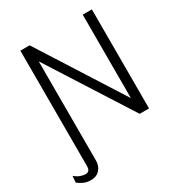

<svg xmlns="http://www.w3.org/2000/svg" viewBox="-250 -789 1028 1108"><g transform="rotate(-30 264.5 -234.5)"><path d="M112.7 0V106.7Q112.7 128.3 104 147.6Q95.2 167 77.4 179Q59.6 191 30.2 191Q3.5 191 -18.1 180.5Q-39.8 170 -52.2 159L-49 115.9Q-30.8 131.7 -11.9 138.7Q7 145.7 23 145.7Q34 145.7 42.9 138.2Q51.8 130.7 51.8 106.7V0ZM51.8 0V-660H113.5L467.3 -104V-660H528.2V0H465.9L112.7 -553.4V0Z"/></g></svg>

Font: Panamera Thin
Style: Regular
Weight: 100
Designer: Bastien Sozeau
Foundry: NBR — Bastien Sozeau
Version: Version 3.003;gftools[0.9.33]